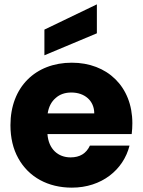

<svg xmlns="http://www.w3.org/2000/svg" viewBox="-20 -854 656 882"><path d="M64 -127C112 -40 201 8 310 8C447 8 547 -74 575 -185H393C376 -149 347 -131 304 -131C247 -131 203 -169 198 -238H585C587 -255 588 -272 588 -288C588 -457 472 -566 310 -566C143 -566 28 -454 28 -279C28 -221 40 -170 64 -127ZM184 -718V-600L425 -701V-834ZM236 -404C255 -421 279 -429 308 -429C368 -429 413 -392 413 -333H199C204 -364 216 -387 236 -404Z"/></svg>

Font: Poppins
Style: Bold
Weight: 700
Designer: Ninad Kale (Devanagari), Jonny Pinhorn (Latin)
Foundry: Indian Type Foundry
Version: 4.004